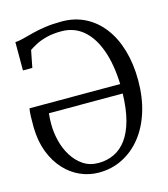

<svg xmlns="http://www.w3.org/2000/svg" viewBox="-113 -840 824 940"><g transform="rotate(-15 299.0 -370.0)"><path d="M273 11Q224.5 11 179.8 -8.5Q135 -28 99.8 -66.2Q64.5 -104.5 43.2 -159.2Q22 -214 20.5 -284.5Q20.5 -315.5 21 -339.8Q21.5 -364 25 -381H484.5Q481 -481.5 455 -554.2Q429 -627 382.8 -666Q336.5 -705 273 -705Q230.5 -705 198 -696.8Q165.5 -688.5 142.8 -676.5Q120 -664.5 106.5 -655L89.5 -568.5H42V-712Q61.5 -713 84.2 -719Q107 -725 136 -732.5Q165 -740 202.2 -745.5Q239.5 -751 287 -751Q352.5 -751 405.5 -724Q458.5 -697 496.2 -647.5Q534 -598 554.2 -528.8Q574.5 -459.5 574.5 -376Q574.5 -289.5 552.2 -218.2Q530 -147 489.5 -96Q449 -45 393.8 -17Q338.5 11 273 11ZM283 -35Q326.5 -35 363 -52.5Q399.5 -70 426 -106.5Q452.5 -143 467.5 -199.2Q482.5 -255.5 484.5 -333H110.5Q109 -319.5 108.2 -306Q107.5 -292.5 107.5 -277.5Q107.5 -236.5 118 -193.8Q128.5 -151 150.8 -115Q173 -79 205.8 -57Q238.5 -35 283 -35Z"/></g></svg>

Font: Merriweather 24pt SemiCondensed Light
Style: Regular
Weight: 300
Width: 4
Designer: Eben Sorkin
Foundry: Eben Sorkin
Version: Version 2.100